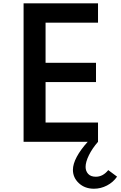

<svg xmlns="http://www.w3.org/2000/svg" viewBox="-20 -845 718 1144"><path d="M120.5 0H564V-115H251.5V-356H552V-471H251.5V-710H564V-825H120.5ZM540 279.5Q580.5 279.5 617.5 260.2Q654.5 241 677.5 207.5L625 168.5Q593.5 208 551 208Q520.5 208 505.2 191Q490 174 490 149.5Q490 120 509.8 79.8Q529.5 39.5 564 0H502.5Q460 47 437.2 89.8Q414.5 132.5 414.5 167Q414.5 213.5 450 246.5Q485.5 279.5 540 279.5Z"/></svg>

Font: Spartan SemiBold
Style: Regular
Weight: 600
Designer: Matt Bailey, Mirko Velimirovic
Foundry: Matt Bailey
Version: Version 1.003; ttfautohint (v1.8.3)